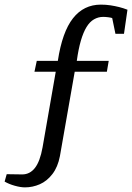

<svg xmlns="http://www.w3.org/2000/svg" viewBox="-76 -637 571 830"><path d="M32 173Q13 173 -12 166Q-37 159 -56 148L-47 116L20 117Q53 117 75 89Q97 61 108 0L165 -327H73L83 -374H174Q193 -499 239.5 -558Q286 -617 360 -617Q382 -617 401.5 -614Q421 -611 439 -606.5Q457 -602 475 -595L460 -491H423L409 -559Q403 -561 391.5 -562.5Q380 -564 370 -564Q349 -564 330.5 -553.5Q312 -543 298 -520Q284 -497 273.5 -461Q263 -425 256 -374H394L386 -327H247L183 38Q174 85 150.5 115.5Q127 146 96 159.5Q65 173 32 173Z"/></svg>

Font: Manuale Medium
Style: Italic
Weight: 500
Italic angle: -11°
Version: Version 1.002